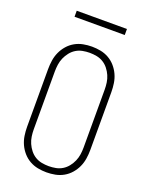

<svg xmlns="http://www.w3.org/2000/svg" viewBox="-166 -987 833 1078"><g transform="rotate(20 250.0 -447.5)"><path d="M250 8Q224 8 198 3Q172 -2 149 -15Q126 -28 108.5 -48Q91 -68 80 -92Q69 -116 65 -142.5Q61 -169 61 -195V-540Q61 -566 65 -592.5Q69 -619 80 -643Q91 -667 108.5 -687Q126 -707 149 -720Q172 -733 198 -738Q224 -743 250 -743Q276 -743 302 -738Q328 -733 351 -720Q374 -707 391.5 -687Q409 -667 420 -643Q431 -619 435 -592.5Q439 -566 439 -540V-195Q439 -169 435 -142.5Q431 -116 420 -92Q409 -68 391.5 -48Q374 -28 351 -15Q328 -2 302 3Q276 8 250 8ZM250 -29Q271 -29 292 -33Q313 -37 331 -48Q349 -59 362.5 -76Q376 -93 384.5 -112.5Q393 -132 396 -153Q399 -174 399 -195V-540Q399 -561 396 -582Q393 -603 384.5 -622.5Q376 -642 362.5 -659Q349 -676 331 -687Q313 -698 292 -702Q271 -706 250 -706Q229 -706 208 -702Q187 -698 169 -687Q151 -676 137.5 -659Q124 -642 115.5 -622.5Q107 -603 104 -582Q101 -561 101 -540V-195Q101 -174 104 -153Q107 -132 115.5 -112.5Q124 -93 137.5 -76Q151 -59 169 -48Q187 -37 208 -33Q229 -29 250 -29ZM100 -867V-903H400V-867Z"/></g></svg>

Font: Iosevka SS04 Extralight
Style: Regular
Weight: 200
Monospace: yes
Designer: Belleve Invis
Foundry: Belleve Invis
Version: Version 19.0.0; ttfautohint (v1.8.4)